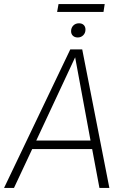

<svg xmlns="http://www.w3.org/2000/svg" viewBox="-37 -928 617 948"><path d="M454 0 418 -192H122L32 0H-17L310 -684H369L503 0ZM142 -234H410L334 -645ZM314 -774Q314 -791 325 -802Q336 -813 353 -813Q368 -813 376.5 -804.5Q385 -796 385 -782Q385 -765 374 -754Q363 -743 347 -743Q332 -743 323 -751.5Q314 -760 314 -774ZM474 -869H245L252 -908H480Z"/></svg>

Font: Fira Sans ExtraLight
Style: Italic
Weight: 275
Italic angle: -8°
Designer: Carrois Corporate & Edenspiekermann AG
Foundry: Carrois Corporate GbR & Edenspiekermann AG
Version: Version 4.203